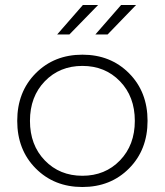

<svg xmlns="http://www.w3.org/2000/svg" viewBox="-20 -745 660 769"><path d="M209 -607 312 -725H373L258 -607ZM362 -607 465 -725H525L411 -607ZM497 -70.5Q423 4 310 4Q197 4 123 -70.5Q49 -145 49 -261Q49 -377 123 -451.5Q197 -526 310 -526Q423 -526 497 -451.5Q571 -377 571 -261Q571 -145 497 -70.5ZM159.5 -102.5Q219 -41 310 -41Q401 -41 460.5 -102.5Q520 -164 520 -261Q520 -358 460.5 -419.5Q401 -481 310 -481Q219 -481 159.5 -419.5Q100 -358 100 -261Q100 -164 159.5 -102.5Z"/></svg>

Font: mBank Light
Style: Regular
Weight: 300
Designer: Julieta Ulanovsky
Foundry: Julieta Ulanovsky
Version: Version 7.200;PS 007.200;hotconv 1.0.88;makeotf.lib2.5.64775